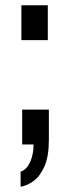

<svg xmlns="http://www.w3.org/2000/svg" viewBox="-20 -547 262 727"><path d="M58 160V103Q72 99 83 85Q94 71 100.5 49Q107 27 107 0H64V-132H165V-17Q165 45 148.5 82.5Q132 120 107.5 138Q83 156 58 160ZM61 -395V-527H161V-395Z"/></svg>

Font: Archivo SemiBold ExtraCondensed
Style: Regular
Weight: 600
Width: 2
Version: Version 2.001